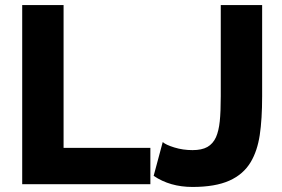

<svg xmlns="http://www.w3.org/2000/svg" viewBox="-20 -730 1119 761"><path d="M576 -144H232V-710H68V0H576ZM743 11Q833 11 889 -14Q945 -39 974 -88Q1000 -132 1009.5 -194.5Q1019 -257 1019 -349V-710H855V-349Q855 -287 851 -249Q847 -211 836 -186Q824 -160 802 -147.5Q780 -135 743 -135Q705 -135 671 -145.5Q637 -156 625 -167L589 -33Q654 11 743 11Z"/></svg>

Font: RT Raleway ExtraBold
Style: Regular
Weight: 400
Designer: Matt McInerney, Pablo Impallari, Rodrigo Fuenzalida — Edited by Milan Moffatt in April 2016
Foundry: Matt McInerney, Pablo Impallari, Rodrigo Fuenzalida — Edited by Milan Moffatt in April 2016
Version: Version 3.001